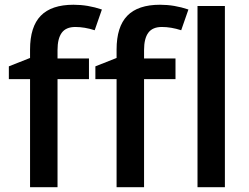

<svg xmlns="http://www.w3.org/2000/svg" viewBox="-20 -785 1045 805"><path d="M353 -453.1H221.2V0H106V-453.1H17.1V-506.8L106 -542V-577.1Q106 -672.9 150.9 -719Q195.8 -765.1 288.1 -765.1Q348.6 -765.1 407.2 -745.1L377 -658.2Q334.5 -671.9 295.9 -671.9Q256.8 -671.9 239 -647.7Q221.2 -623.5 221.2 -575.2V-540H353ZM715.8 -453.1H584V0H468.8V-453.1H379.9V-506.8L468.8 -542V-577.1Q468.8 -672.9 513.7 -719Q558.6 -765.1 650.9 -765.1Q711.4 -765.1 770 -745.1L739.7 -658.2Q697.3 -671.9 658.7 -671.9Q619.6 -671.9 601.8 -647.7Q584 -623.5 584 -575.2V-540H715.8ZM922.9 0H808.1V-759.8H922.9Z"/></svg>

Font: f1_51640          
Style: Regular
Weight: 600
Foundry: Ascender Corporation
Version: Version 1.10